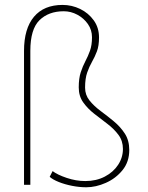

<svg xmlns="http://www.w3.org/2000/svg" viewBox="-20 -770 618 800"><path d="M106.4 0H80.1V-558.1Q80.1 -650.9 121.6 -700.2Q163.1 -749.5 240.7 -749.5Q279.3 -749.5 314 -732.7Q348.6 -715.8 370.6 -685.3Q392.6 -654.8 392.6 -613.8Q392.6 -579.1 383.8 -555.9Q375 -532.7 363.5 -512.7Q352.1 -492.7 343.3 -467.8Q334.5 -442.9 334.5 -404.8Q334.5 -374.5 353 -351.3Q371.6 -328.1 399.2 -307.6Q426.8 -287.1 454.1 -264.6Q481.4 -242.2 500 -213.6Q518.6 -185.1 518.6 -145Q518.6 -95.7 490.5 -61Q462.4 -26.4 420.9 -8.1Q379.4 10.3 339.4 10.3Q311 10.3 280.8 4.4Q250.5 -1.5 225.3 -11.5Q200.2 -21.5 187 -33.2L199.2 -57.1Q218.8 -42 257.8 -28.8Q296.9 -15.6 335.4 -15.6Q381.3 -15.6 416.7 -34.2Q452.1 -52.7 472.2 -83.3Q492.2 -113.8 492.2 -149.4Q492.2 -183.1 473.6 -208Q455.1 -232.9 427.7 -253.7Q400.4 -274.4 372.8 -295.9Q345.2 -317.4 326.7 -343.5Q308.1 -369.6 308.1 -405.8Q308.1 -443.4 316.4 -468.8Q324.7 -494.1 335.7 -514.9Q346.7 -535.6 355 -558.8Q363.3 -582 363.3 -614.7Q363.3 -645.5 346.2 -669.9Q329.1 -694.3 302.2 -708.7Q275.4 -723.1 245.6 -723.1Q182.6 -723.1 144.5 -685.8Q106.4 -648.4 106.4 -558.1Z"/></svg>

Font: Heebo Thin
Style: Regular
Weight: 250
Designer: Oded Ezer
Foundry: Ezer Type House
Version: Version 3.100